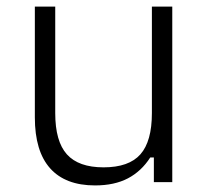

<svg xmlns="http://www.w3.org/2000/svg" viewBox="-20 -554 638 584"><path d="M269 10Q179 10 132.5 -42Q86 -94 86 -197V-534H148V-210Q148 -124 183.5 -84.5Q219 -45 295 -45Q372 -45 407 -84.5Q442 -124 442 -210V-534H504V0H448V-75H437Q410 -33 369 -11.5Q328 10 269 10Z"/></svg>

Font: Mozilla Text ExtraLight
Style: Regular
Weight: 200
Designer: Studio DRAMA
Foundry: Studio DRAMA
Version: Version 1.000